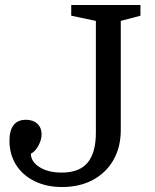

<svg xmlns="http://www.w3.org/2000/svg" viewBox="-20 -740 623 771"><path d="M365 -207V-656L266 -677V-720H544V-677L465 -656V-218Q465 -149 435.5 -97.5Q406 -46 353 -17.5Q300 11 229 11Q167 11 119 -12.5Q71 -36 44.5 -78Q18 -120 18 -175Q18 -216 34.5 -237.5Q51 -259 84 -259Q113 -259 130 -243Q147 -227 147 -201Q147 -178 134 -154.5Q121 -131 104 -123Q104 -91 138.5 -69Q173 -47 228 -47Q299 -47 332 -87Q365 -127 365 -207Z"/></svg>

Font: Domine
Style: Regular
Weight: 400
Designer: Pablo Impallari, Rodrigo Fuenzalida, Brenda Gallo
Foundry: Pablo Impallari, Rodrigo Fuenzalida, Brenda Gallo
Version: Version 2.000;September 19, 2022;FontCreator 14.0.0.2877 64-